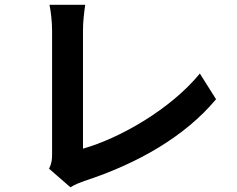

<svg xmlns="http://www.w3.org/2000/svg" viewBox="-20 -747 996 807"><path d="M275.9 40.1C299 26.3 320.3 18.8 334.2 13.8C558.2 -59.3 757.1 -172.9 888.1 -329.9L820 -437.9C697.8 -288.7 484.7 -166.2 328.8 -122.2V-619C328.8 -655.9 333.1 -690 338.1 -726.9H187.9C193.9 -699.9 198.9 -654.8 198.9 -619V-100.1C198.9 -78.1 198.2 -62.1 186.1 -38Z"/></svg>

Font: Karasuma Gothic
Style: Bold
Weight: 700
Designer: Rasmus Andersson / Ryoko Nishizuka
Foundry: Genbu
Version: Version 1.00